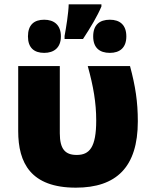

<svg xmlns="http://www.w3.org/2000/svg" viewBox="-20 -858 703 886"><path d="M448 -838H297C296 -797 285 -730 278 -692V-678H363C399 -733 429 -783 448 -828ZM184 -767C137 -767 109 -743 109 -690C109 -638 137 -614 184 -614C229 -614 261 -638 261 -690C261 -743 229 -767 184 -767ZM487 -767C439 -767 410 -743 410 -690C410 -638 439 -614 487 -614C533 -614 563 -638 563 -690C563 -743 533 -767 487 -767ZM330 8C517 8 616 -87 616 -298C616 -388 605 -460 580 -553H385C411 -459 424 -384 424 -302C424 -178 393 -143 334 -143C281 -143 256 -170 256 -243V-553H64V-253C64 -106 122 8 330 8Z"/></svg>

Font: Noto Sans UI Black
Style: Regular
Weight: 900
Designer: Monotype Design Team
Foundry: Monotype Imaging Inc.
Version: Version 1.901